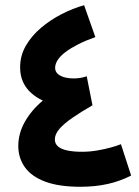

<svg xmlns="http://www.w3.org/2000/svg" viewBox="-20 -709 532 735"><path d="M443 -157 482 -37Q439 -15 391.5 -4.5Q344 6 288 6Q206 6 153.5 -13.5Q101 -33 75.5 -68.5Q50 -104 50 -150Q50 -198 75 -242.5Q100 -287 144 -324Q120 -335 100 -352.5Q80 -370 68.5 -394.5Q57 -419 57 -451Q57 -496 79 -534Q101 -572 137 -602.5Q173 -633 216 -655Q259 -677 302 -689L345 -567Q308 -554 279.5 -539.5Q251 -525 231 -510Q211 -495 201 -479.5Q191 -464 191 -449Q191 -435 202 -425.5Q213 -416 231 -412Q249 -408 270.5 -409Q292 -410 312 -417L334 -306Q289 -280 256.5 -257.5Q224 -235 207 -215Q190 -195 190 -175Q190 -159 202 -148.5Q214 -138 237.5 -133Q261 -128 294 -128Q323 -128 352.5 -133Q382 -138 406.5 -145Q431 -152 443 -157Z"/></svg>

Font: Farlight84_Sys_V01
Style: Bold
Weight: 700
Designer: Monotype Design Team, Nadine Chahine and Nizar Qandah
Foundry: Monotype Imaging Inc.
Version: Version 2.004;October 31, 2024;FontCreator 14.0.0.2814 64-bi